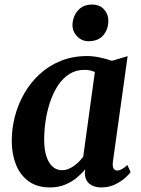

<svg xmlns="http://www.w3.org/2000/svg" viewBox="-20 -811 618 841"><path d="M474.5 -102.5Q472 -81 477.8 -72.5Q483.5 -64 493.5 -64Q501.5 -64 512 -69.2Q522.5 -74.5 538 -88L552 -57.5Q547 -49 529.2 -32.8Q511.5 -16.5 484.5 -3.2Q457.5 10 423 10Q392.5 10 372.8 -5.2Q353 -20.5 351.5 -51.5L353.5 -69.5Q337.5 -50 315.2 -31.8Q293 -13.5 264.2 -1.8Q235.5 10 199.5 10Q142 10 104.8 -17.5Q67.5 -45 49.5 -91.2Q31.5 -137.5 31.5 -194Q31.5 -248.5 45.5 -302Q59.5 -355.5 87 -403Q114.5 -450.5 154.5 -487Q194.5 -523.5 246.5 -544.5Q298.5 -565.5 361.5 -565.5Q388 -565.5 418.5 -559Q449 -552.5 470 -544.5L539 -565ZM395.5 -495.5Q385 -500.5 373.5 -502.8Q362 -505 349.5 -505Q312.5 -505 283.8 -486.8Q255 -468.5 234.2 -437Q213.5 -405.5 200 -365.8Q186.5 -326 180 -283Q173.5 -240 173.5 -199Q173.5 -156 183.2 -126.2Q193 -96.5 210.5 -81Q228 -65.5 251 -65.5Q266 -65.5 279.2 -70.8Q292.5 -76 304.2 -84.5Q316 -93 326 -103.2Q336 -113.5 344.5 -124.5ZM367.5 -630.5Q338 -630.5 317.2 -652.5Q296.5 -674.5 297.5 -704Q299.5 -740.5 322 -765.8Q344.5 -791 383 -791Q416.5 -791 435.8 -769.8Q455 -748.5 454.5 -720.5Q454.5 -682.5 432.5 -656.5Q410.5 -630.5 367.5 -630.5Z"/></svg>

Font: Merriweather 24pt
Style: Bold Italic
Weight: 700
Italic angle: -7.8°
Designer: Eben Sorkin
Foundry: Eben Sorkin
Version: Version 2.101